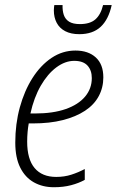

<svg xmlns="http://www.w3.org/2000/svg" viewBox="-20 -744 470 773"><path d="M196.8 9.8Q151.4 9.8 116.2 -10Q81.1 -29.8 61.3 -69.6Q41.5 -109.4 41.5 -169.9Q41.5 -245.1 59.8 -311.8Q78.1 -378.4 110.8 -429.9Q143.6 -481.4 187.7 -511Q231.9 -540.5 283.7 -540.5Q335.4 -540.5 365.7 -512.7Q396 -484.9 396 -432.6Q396 -391.1 377.4 -356.7Q358.9 -322.3 322.3 -298.1Q285.6 -273.9 232.9 -260.5Q180.2 -247.1 112.3 -247.1H95.7Q92.8 -231.4 91.1 -212.4Q89.4 -193.4 89.4 -173.8Q89.4 -103 119.4 -67.4Q149.4 -31.7 206.5 -31.7Q239.3 -31.7 267.3 -40.8Q295.4 -49.8 321.3 -63.5V-20Q297.9 -6.8 266.6 1.5Q235.4 9.8 196.8 9.8ZM102.5 -287.1H121.1Q193.4 -287.1 244.4 -304.9Q295.4 -322.8 322.5 -355Q349.6 -387.2 349.6 -429.7Q349.6 -460.9 332.3 -480Q314.9 -499 278.8 -499Q242.2 -499 206.8 -472.7Q171.4 -446.3 144 -398.7Q116.7 -351.1 102.5 -287.1ZM299.3 -606.4Q265.6 -606.4 242.7 -618.4Q219.7 -630.4 208.3 -652.1Q196.8 -673.8 196.8 -702.1Q196.8 -709 197.5 -714.4Q198.2 -719.7 198.7 -723.6H231.9Q231 -701.7 236.8 -684.1Q242.7 -666.5 258.3 -656.7Q273.9 -647 301.8 -647Q342.3 -647 364 -666Q385.7 -685.1 395 -723.6H429.7Q417 -665.5 385.3 -636Q353.5 -606.4 299.3 -606.4Z"/></svg>

Font: Open Sans SemiCondensed Light
Style: Italic
Weight: 300
Width: 4
Italic angle: -12°
Designer: Monotype Design Team
Foundry: Monotype Imaging Inc.
Version: Version 3.000